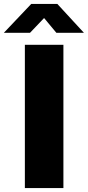

<svg xmlns="http://www.w3.org/2000/svg" viewBox="-58 -949 444 969"><path d="M67.5 -723H262V0H67.5ZM226.5 -783.5 164.5 -858 93.5 -783.5H-38.5L99.5 -929H231.5L365.5 -783.5Z"/></svg>

Font: Public Sans Black
Style: Regular
Weight: 900
Designer: The Public Sans Project Authors: Dan O. Williams and USWDS (Libre Franklin designed by Pablo Impallari and Rodrigo Fuenz
Version: Version 1.007